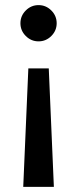

<svg xmlns="http://www.w3.org/2000/svg" viewBox="-20 -548 292 752"><path d="M181 -507Q202 -486 202 -457Q202 -428 181 -407Q160 -386 131 -386Q102 -386 81 -407Q60 -428 60 -457Q60 -486 81 -507Q102 -528 131 -528Q160 -528 181 -507ZM71 184 91 -280H171L191 184Z"/></svg>

Font: Voces
Style: Regular
Weight: 400
Designer: Ana Paula Megda, Pablo Ugerman
Foundry: Ana Paula Megda, Pablo Ugerman
Version: Version 1.003